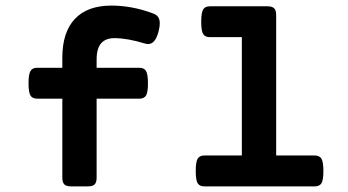

<svg xmlns="http://www.w3.org/2000/svg" viewBox="-20 -663 1239 683"><path d="M548.3 -580.1Q548.3 -566.4 543.5 -548.8Q537.1 -526.4 528.1 -516.4Q519 -506.3 507.3 -506.3Q501 -506.3 495.1 -508.3Q433.1 -527.3 386.7 -527.3Q356 -527.3 339.8 -509Q323.7 -490.7 323.7 -451.2V-421.9H475.6Q492.7 -421.9 499.5 -410.4Q506.3 -398.9 506.3 -366.7Q506.3 -334.5 499.5 -323.2Q492.7 -312 475.6 -312H323.7V-30.8Q323.7 -14.2 316.7 -7.1Q309.6 0 293 0H232.4Q215.8 0 208.7 -7.1Q201.7 -14.2 201.7 -30.8V-312H112.3Q95.2 -312 88.4 -323.2Q81.5 -334.5 81.5 -366.7Q81.5 -398.9 88.4 -410.4Q95.2 -421.9 112.3 -421.9H201.7V-457.5Q201.7 -548.3 246.3 -595.7Q291 -643.1 376 -643.1Q450.2 -643.1 524.4 -615.2Q536.6 -610.8 542.5 -602.5Q548.3 -594.2 548.3 -580.1ZM1130.4 -54.7Q1130.4 -22.5 1123.5 -11.2Q1116.7 0 1099.6 0H707Q689.9 0 683.1 -11.2Q676.3 -22.5 676.3 -54.7Q676.3 -86.9 683.1 -98.4Q689.9 -109.9 707 -109.9H840.3V-530.8H726.6Q709.5 -530.8 702.6 -542Q695.8 -553.2 695.8 -585.4Q695.8 -617.7 702.6 -629.2Q709.5 -640.6 726.6 -640.6H931.6Q948.2 -640.6 955.3 -633.5Q962.4 -626.5 962.4 -609.9V-109.9H1099.6Q1116.7 -109.9 1123.5 -98.4Q1130.4 -86.9 1130.4 -54.7Z"/></svg>

Font: Courier Prime Sans
Style: Bold
Weight: 700
Designer: Alan Dague-Greene
Foundry: Quote-Unquote Apps
Version: Version 3.020